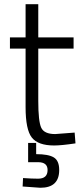

<svg xmlns="http://www.w3.org/2000/svg" viewBox="-20 -677 387 908"><path d="M328 -447H161V-200Q161 -103 175 -73Q189 -43 241 -43L333 -50L337 1Q271 11 236 11Q160 11 130.5 -26.5Q101 -64 101 -170V-447H27V-500H101V-657H161V-500H328ZM260 127Q260 211 171 211L87 205L89 165Q130 168 160 168Q205 168 205 127Q205 90 160 90H113V-1H151V52Q209 52 234.5 67.5Q260 83 260 127Z"/></svg>

Font: Titillium Web Light
Style: Regular
Weight: 300
Version: Version 1.002;PS 57.000;hotconv 1.0.70;makeotf.lib2.5.55311